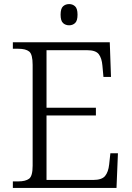

<svg xmlns="http://www.w3.org/2000/svg" viewBox="-20 -921 646 941"><path d="M43 0V-32H70Q105 -32 122.5 -45Q140 -58 140 -109V-603Q140 -655 123 -668.5Q106 -682 70 -682H43V-714H518L524 -544H487L482 -599Q479 -636 464 -655.5Q449 -675 407 -675H208V-393H450V-355H208V-39H436Q479 -39 495 -58.5Q511 -78 515 -115L521 -170H558L551 0ZM319 -797Q301 -797 289 -808Q277 -819 277 -849Q277 -879 289 -890Q301 -901 319 -901Q336 -901 348 -890Q360 -879 360 -849Q360 -819 348 -808Q336 -797 319 -797Z"/></svg>

Font: Noto Serif Tamil Light
Style: Regular
Weight: 300
Designer: Indian Type Foundry, Tom Grace, and the Monotype Design Team
Foundry: Monotype Imaging Inc.
Version: Version 2.004; ttfautohint (v1.8.4.7-5d5b)